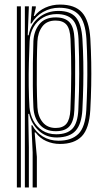

<svg xmlns="http://www.w3.org/2000/svg" viewBox="-20 -628 467 848"><path d="M124.2 200V44.5L118.8 -74.8H122.8Q138.5 -44 169 -25.2Q199.5 -6.5 238.5 -6.5Q295.8 -6.5 326.2 -36.5Q356.8 -66.5 361.2 -142.5Q363.8 -192.5 365 -244.8Q366.2 -297 365.5 -350Q364.8 -403 361.8 -456Q357 -531.5 328.2 -562.6Q299.5 -593.8 241.2 -593.8Q203.2 -593.8 170.4 -575.2Q137.5 -556.8 119 -524H115L121.2 -600H138.2L138 -593.5L129.2 -557.2H133Q150.5 -580.8 180.2 -594.2Q210 -607.8 245 -607.8Q310.8 -607.8 342.2 -573Q373.8 -538.2 379 -457Q382 -404 382.9 -353Q383.8 -302 382.8 -250Q381.8 -198 378.8 -142Q374 -60 341.2 -26.1Q308.5 7.8 244.8 7.8Q213 7.8 184.5 -4.8Q156 -17.2 137.2 -43H133L142.8 64.8V200ZM54.5 200V-600H72.2V200ZM89.8 200V-600H107.5L102.5 -472.2H106.5Q115.2 -522 152 -550.9Q188.8 -579.8 237.8 -579.8Q291.5 -579.8 315.8 -550.5Q340 -521.2 344 -456Q347 -405.8 347.9 -355.9Q348.8 -306 347.8 -253.6Q346.8 -201.2 343.8 -142.8Q340.2 -79.8 314.1 -50.8Q288 -21.8 232.2 -20.8Q184.5 -20.2 151.9 -50.1Q119.2 -80 108.8 -125H104.8L107.5 23.5V200ZM228.2 -35Q277 -35 300.1 -60Q323.2 -85 326 -142.8Q329.8 -228 329.9 -302Q330 -376 326.8 -455.2Q323.8 -517.5 300.2 -541.6Q276.8 -565.8 230.5 -565.8Q197 -565.8 170.6 -550.8Q144.2 -535.8 128.4 -508.8Q112.5 -481.8 110.8 -445.8Q109 -404.8 107.6 -352.9Q106.2 -301 106.9 -248.8Q107.5 -196.5 110.2 -154.5Q112.8 -123 127 -95.8Q141.2 -68.5 166.8 -51.8Q192.2 -35 228.2 -35ZM226.2 -48.5Q179.8 -48.5 154.8 -78.4Q129.8 -108.2 127.5 -154.5Q125.5 -197 125 -247.6Q124.5 -298.2 125.2 -349.8Q126 -401.2 127.5 -445.8Q129.5 -490.5 153.6 -520.9Q177.8 -551.2 225.8 -551.2Q266.8 -551.2 286.8 -529.9Q306.8 -508.5 309 -455.5Q311.2 -406.8 311.9 -357.9Q312.5 -309 311.8 -256.2Q311 -203.5 308.5 -143.2Q306.8 -94 287.6 -71.2Q268.5 -48.5 226.2 -48.5ZM226 -62.8Q258 -62.8 273.5 -81.6Q289 -100.5 291 -143.8Q294.5 -229 294.6 -304Q294.8 -379 291.5 -455.2Q289.5 -500.2 273.8 -518.8Q258 -537.2 225.5 -537.2Q186.2 -537.2 166.6 -510.5Q147 -483.8 145.2 -444.8Q143.5 -409.5 142.8 -359Q142 -308.5 142.5 -254.5Q143 -200.5 145.2 -154.5Q147.2 -114.5 168.1 -88.6Q189 -62.8 226 -62.8Z"/></svg>

Font: Big Shoulders Inline Text Thin Medium
Style: Regular
Weight: 500
Version: Version 2.002